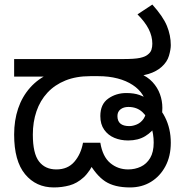

<svg xmlns="http://www.w3.org/2000/svg" viewBox="-20 -810 808 842"><path d="M216 12Q138 12 90 -46Q42 -104 42 -220Q42 -282 59.5 -334Q77 -386 112 -425.5Q147 -465 197 -487L212 -474H42V-551H518Q571 -551 593.5 -556Q616 -561 626 -569Q640 -579 644 -591.5Q648 -604 648 -618Q648 -651 632 -682.5Q616 -714 583 -747L648 -790Q695 -738 712 -696.5Q729 -655 729 -612Q729 -593 721 -565.5Q713 -538 688 -516Q678 -507 663.5 -499Q649 -491 631 -485.5Q613 -480 589 -477L592 -488Q627 -474 649 -450Q671 -426 681.5 -397Q692 -368 692 -337Q692 -319 689.5 -305Q687 -291 679 -275Q677 -271 672 -268Q667 -265 665 -261Q648 -232 617 -213Q586 -194 542 -194Q509 -194 481.5 -205.5Q454 -217 437 -241Q420 -265 420 -301Q420 -353 454.5 -377.5Q489 -402 534 -402Q568 -402 591.5 -393.5Q615 -385 633 -372Q678 -347 703.5 -296.5Q729 -246 729 -184Q729 -125 705.5 -81Q682 -37 642 -12.5Q602 12 550 12Q482 12 441.5 -14.5Q401 -41 366 -104L398 -109Q375 -58 346.5 -32Q318 -6 285 3Q252 12 216 12ZM227 -67Q277 -67 306 -100.5Q335 -134 344 -184H420Q430 -123 463.5 -95Q497 -67 542 -67Q572 -67 597.5 -79Q623 -91 638.5 -117Q654 -143 654 -185Q654 -223 642 -258.5Q630 -294 605.5 -317.5Q581 -341 543 -341Q522 -341 508.5 -330.5Q495 -320 495 -301Q495 -279 508 -268Q521 -257 547 -257Q563 -257 580.5 -264.5Q598 -272 610 -289.5Q622 -307 622 -337Q622 -367 606.5 -392.5Q591 -418 562.5 -437Q534 -456 495.5 -466Q457 -476 411 -476H376Q314 -476 267 -457Q220 -438 188 -403.5Q156 -369 140 -322Q124 -275 124 -220Q124 -137 151 -102Q178 -67 227 -67Z"/></svg>

Font: hexukannada05
Style: Book
Weight: 400
Designer: Jelle Bosma - Monotype Design Team
Foundry: Monotype Imaging Inc.
Version: Version 2.003